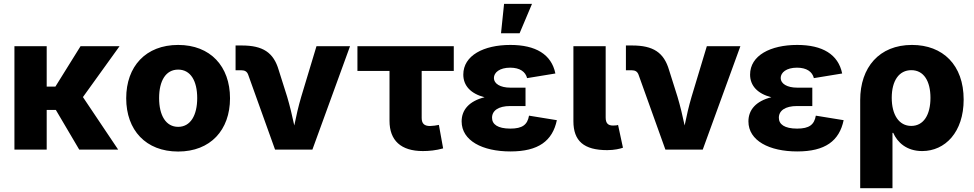

<svg xmlns="http://www.w3.org/2000/svg" viewBox="-20 -790 5144 1014"><path d="M226.6 -545.9H56.2V0H226.6V-209.5H274.9L398.4 0H604L418 -277.3L611.3 -545.9H405.3L272.5 -332.5H226.6Z M920.9 10.3C1091.3 10.3 1194.8 -103 1194.8 -271C1194.8 -439.5 1091.3 -552.7 920.9 -552.7C750 -552.7 646.5 -439.5 646.5 -271C646.5 -103 750 10.3 920.9 10.3ZM920.9 -120.1C855.5 -120.1 820.3 -181.2 820.3 -272C820.3 -363.3 855.5 -422.4 920.9 -422.4C986.3 -422.4 1021.5 -363.3 1021.5 -272C1021.5 -181.2 986.3 -120.1 920.9 -120.1Z M1432.6 0H1629.9L1828.6 -545.9H1651.4L1570.8 -278.8C1556.2 -229.5 1544.9 -180.2 1534.2 -127.4C1522.9 -180.2 1511.2 -229.5 1496.6 -278.8L1452.1 -419.4C1424.8 -513.2 1368.2 -549.8 1256.8 -549.8H1224.1V-418.9H1254.9C1273.4 -418.9 1284.7 -411.6 1290.5 -396Z M2213.4 7.8C2246.1 7.8 2281.7 4.4 2320.3 -6.3L2297.9 -130.4C2289.1 -127.9 2262.7 -124.5 2251 -124.5C2220.2 -124.5 2207 -138.2 2207 -167V-415.5H2376.5V-545.9H1867.7V-415.5H2037.1V-151.9C2037.1 -47.9 2097.7 7.8 2213.4 7.8Z M2675.8 9.8C2823.7 9.8 2897.9 -45.9 2920.9 -155.3L2773.9 -179.2C2765.6 -131.8 2739.7 -110.8 2675.3 -110.8C2607.9 -110.8 2578.6 -133.8 2578.6 -168C2578.6 -205.6 2611.8 -230 2674.8 -230H2755.4V-327.1H2674.8C2622.1 -327.1 2588.4 -348.1 2588.4 -377.9C2588.4 -407.2 2618.7 -432.6 2674.3 -432.6C2725.6 -432.6 2755.4 -411.1 2763.7 -377.4L2913.1 -401.9C2892.6 -502.9 2809.1 -552.7 2675.3 -552.7C2534.7 -552.7 2426.8 -497.1 2426.8 -396C2426.8 -336.9 2466.8 -294.9 2539.1 -276.4C2458.5 -256.3 2418 -210.4 2418 -148.9C2418 -46.9 2528.3 9.8 2675.8 9.8ZM2626 -614.3H2724.1L2789.6 -769.5H2642.1Z M3187 2.9C3225.1 2.9 3254.4 -4.4 3270 -9.8L3244.1 -130.4C3238.8 -127.9 3231.4 -127 3217.3 -127C3190.4 -127 3178.7 -140.1 3178.7 -169.4V-545.9H3008.3V-149.9C3008.3 -45.4 3063.5 2.9 3187 2.9Z M3494.1 0H3691.4L3890.1 -545.9H3712.9L3632.3 -278.8C3617.7 -229.5 3606.4 -180.2 3595.7 -127.4C3584.5 -180.2 3572.8 -229.5 3558.1 -278.8L3513.7 -419.4C3486.3 -513.2 3429.7 -549.8 3318.4 -549.8H3285.6V-418.9H3316.4C3335 -418.9 3346.2 -411.6 3352.1 -396Z M4190.4 9.8C4338.4 9.8 4412.6 -45.9 4435.5 -155.3L4288.6 -179.2C4280.3 -131.8 4254.4 -110.8 4189.9 -110.8C4122.6 -110.8 4093.3 -133.8 4093.3 -168C4093.3 -205.6 4126.5 -230 4189.5 -230H4270V-327.1H4189.5C4136.7 -327.1 4103 -348.1 4103 -377.9C4103 -407.2 4133.3 -432.6 4189 -432.6C4240.2 -432.6 4270 -411.1 4278.3 -377.4L4427.7 -401.9C4407.2 -502.9 4323.7 -552.7 4189.9 -552.7C4049.3 -552.7 3941.4 -497.1 3941.4 -396C3941.4 -336.9 3981.4 -294.9 4053.7 -276.4C3973.1 -256.3 3932.6 -210.4 3932.6 -148.9C3932.6 -46.9 4043 9.8 4190.4 9.8Z M4522.9 204.1H4693.4V-88.4H4697.3C4718.8 -39.1 4767.1 7.8 4850.1 7.8C4971.7 7.8 5069.3 -92.3 5069.3 -264.2C5069.3 -446.8 4959.5 -552.7 4796.4 -552.7C4623 -552.7 4522.9 -433.6 4522.9 -261.7ZM4792.5 -125C4727.5 -125 4689.5 -184.1 4689.5 -273.4C4689.5 -363.8 4728 -419.4 4793 -419.4C4858.9 -419.4 4894 -361.3 4894 -273.4C4894 -183.6 4857.9 -125 4792.5 -125Z"/></svg>

Font: Inter ExtraBold
Style: Regular
Weight: 800
Designer: Rasmus Andersson
Foundry: rsms
Version: Version 4.001;git-9221beed3